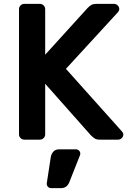

<svg xmlns="http://www.w3.org/2000/svg" viewBox="-20 -720 668 990"><path d="M616 -27C616 -31.7 613.7 -36.7 609 -42L320 -365L589 -658C593 -663.3 595 -668.3 595 -673C595 -680.3 592.3 -686.7 587 -692C581.7 -697.3 575.3 -700 568 -700H476C466 -700 457.7 -698.2 451 -694.5C444.3 -690.8 437.7 -685.3 431 -678L213 -438V-673C213 -680.3 210.3 -686.7 205 -692C199.7 -697.3 193.3 -700 186 -700H105C97.7 -700 91.3 -697.3 86 -692C80.7 -686.7 78 -680.3 78 -673V-27C78 -19.7 80.7 -13.3 86 -8C91.3 -2.7 97.7 0 105 0H186C193.3 0 199.7 -2.7 205 -8C210.3 -13.3 213 -19.7 213 -27V-288L448 -23C454.7 -16.3 461.2 -10.8 467.5 -6.5C473.8 -2.2 482.7 0 494 0H589C596.3 0 602.7 -2.7 608 -8C613.3 -13.3 616 -19.7 616 -27ZM255.5 61.5C248.5 69.2 244 78.3 242 89L221 226V228C221 234 223.2 239.2 227.5 243.5C231.8 247.8 237 250 243 250H295C315.7 250 330 239.3 338 218L393 79C393.7 77 394 74.7 394 72C394 66 391.8 60.8 387.5 56.5C383.2 52.2 378 50 372 50H285C272.3 50 262.5 53.8 255.5 61.5Z"/></svg>

Font: Rubik
Style: Regular
Weight: 500
Designer: Hubert & Fischer
Foundry: Hubert & Fischer
Version: Version 1.100